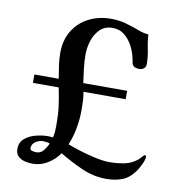

<svg xmlns="http://www.w3.org/2000/svg" viewBox="-82 -815 865 901"><g transform="rotate(10 350.0 -365.0)"><path d="M193 -110Q189 -113 177.5 -114.5Q166 -116 160 -116Q143 -116 125.5 -104.5Q108 -93 108 -74Q108 -64 119.5 -61.5Q131 -59 138 -59Q159 -59 172.5 -76Q186 -93 193 -110ZM649 -127Q649 -113 637.5 -89.5Q626 -66 617 -54Q592 -19 558.5 -6Q525 7 483 7Q421 7 364.5 -18.5Q308 -44 256 -75Q235 -44 201.5 -23.5Q168 -3 130 -3Q112 -3 93 -7.5Q74 -12 61 -24.5Q48 -37 48 -59Q48 -91 70 -109.5Q92 -128 123 -135.5Q154 -143 179 -143Q185 -143 191 -142.5Q197 -142 203 -141Q207 -156 208 -171Q209 -186 209 -201Q209 -251 204 -289.5Q199 -328 189 -377H66V-417H182Q177 -447 172.5 -477.5Q168 -508 168 -538Q168 -599 195 -643.5Q222 -688 269.5 -712.5Q317 -737 376 -737Q423 -737 465 -722Q489 -715 512 -706Q535 -697 560 -695Q562 -661 569.5 -626Q577 -591 577 -556Q577 -543 568 -535.5Q559 -528 546 -528Q536 -528 527 -531Q518 -534 513 -543Q510 -549 509.5 -555.5Q509 -562 507 -568Q502 -597 487 -626.5Q472 -656 448 -676Q424 -696 390 -696Q353 -696 330 -673Q307 -650 296.5 -617Q286 -584 286 -552Q286 -518 290 -484.5Q294 -451 299 -417H508V-377H307Q311 -355 312 -334Q313 -313 313 -292Q313 -249 305.5 -206Q298 -163 281 -122Q307 -112 344 -100.5Q381 -89 419 -81Q457 -73 484 -73Q519 -73 553 -79.5Q587 -86 615 -108Q620 -112 629.5 -123Q639 -134 643 -134Q649 -134 649 -127Z"/></g></svg>

Font: Kaisei Tokumin
Style: Bold
Weight: 700
Designer: Font-Kai, 金井和夫
Foundry: KAZUO KANAI
Version: Version 5.003